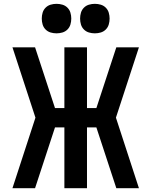

<svg xmlns="http://www.w3.org/2000/svg" viewBox="-20 -982 790 1002"><path d="M45 0 165 -368 45 -735H163L267 -418H316V-735H434V-418H483L587 -735H705L585 -368L705 0H587L483 -317H434V0H316V-317H267L163 0ZM475 -808Q459 -808 444 -812.5Q429 -817 418 -828Q407 -839 402.5 -854Q398 -869 398 -885Q398 -901 402.5 -916Q407 -931 418 -942Q429 -953 444 -957.5Q459 -962 475 -962Q491 -962 506 -957.5Q521 -953 532 -942Q543 -931 547.5 -916Q552 -901 552 -885Q552 -869 547.5 -854Q543 -839 532 -828Q521 -817 506 -812.5Q491 -808 475 -808ZM275 -808Q259 -808 244 -812.5Q229 -817 218 -828Q207 -839 202.5 -854Q198 -869 198 -885Q198 -901 202.5 -916Q207 -931 218 -942Q229 -953 244 -957.5Q259 -962 275 -962Q291 -962 306 -957.5Q321 -953 332 -942Q343 -931 347.5 -916Q352 -901 352 -885Q352 -869 347.5 -854Q343 -839 332 -828Q321 -817 306 -812.5Q291 -808 275 -808Z"/></svg>

Font: Zed Sans Extended
Style: Bold
Weight: 700
Width: 7
Designer: Belleve Invis
Foundry: Belleve Invis
Version: Version 1.0.0; ttfautohint (v1.8.4)